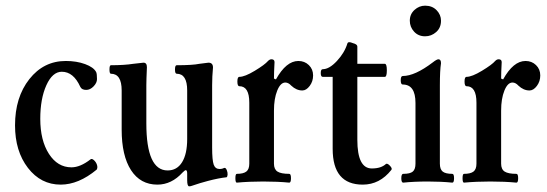

<svg xmlns="http://www.w3.org/2000/svg" viewBox="-20 -640 1927 677"><path d="M194 11Q124 11 78.5 -48Q33 -107 33 -198Q33 -297 83.5 -361Q134 -425 212 -425Q250 -425 280 -414Q310 -403 319 -386Q322 -380 322 -361Q322 -348 310 -335.5Q298 -323 284 -323Q268 -323 263 -334Q239 -387 198 -387Q165 -387 143.5 -339.5Q122 -292 122 -221Q122 -145 152.5 -97.5Q183 -50 232 -50Q263 -50 299 -78Q304 -82 311.5 -75Q319 -68 322 -58.5Q325 -49 321 -42Q257 11 194 11Z M647 17Q640 17 640 -5V-28Q640 -40 635 -40Q632 -40 624 -32Q585 11 535 11Q475 11 442 -40Q409 -91 409 -183V-321Q409 -380 371 -380Q366 -380 366 -395Q366 -410 371 -410Q418 -410 450 -415Q482 -419 486 -419Q498 -419 498 -403Q496 -357 496 -340V-205Q496 -39 571 -39Q604 -39 622 -68Q640 -97 640 -150V-321Q640 -380 603 -380Q597 -380 597 -395Q597 -410 603 -410Q659 -410 683 -415Q711 -419 715 -419Q731 -419 731 -402Q728 -370 728 -340V-120Q728 -75 733.5 -59.5Q739 -44 755 -44Q763 -44 771 -48Q776 -49 779.5 -40.5Q783 -32 782.5 -24.5Q782 -17 779 -15Q751 -12 713 -2Q686 5 657 15Q652 17 647 17Z M815 4Q810 4 810 -11.5Q810 -27 815 -27Q838 -27 848.5 -35Q859 -43 859 -63V-278Q859 -336 824 -336Q817 -336 817 -352.5Q817 -369 824 -369Q843 -369 878.5 -390.5Q914 -412 925 -425Q931 -431 937 -431Q948 -431 948 -421Q946 -383 946 -363L953 -360Q989 -425 1032 -425Q1054 -425 1069 -410.5Q1084 -396 1084 -374Q1084 -353 1072 -337Q1060 -321 1046 -321Q1025 -321 1007 -338Q997 -349 986 -349Q969 -349 957.5 -320.5Q946 -292 946 -250V-63Q946 -43 958.5 -35Q971 -27 1000 -27Q1006 -27 1006 -11.5Q1006 4 1000 4Q959 0 908 0Q858 0 815 4Z M1259 11Q1153 11 1153 -115V-369H1118Q1111 -369 1111 -382.5Q1111 -396 1118 -396Q1141 -396 1168 -425Q1195 -454 1205 -487Q1208 -495 1224 -488Q1240 -484 1240 -476V-415H1337Q1344 -415 1344 -392Q1344 -369 1337 -369H1240V-147Q1240 -46 1291 -46Q1324 -46 1341 -62Q1346 -65 1355 -55.5Q1364 -46 1360 -41Q1319 11 1259 11Z M1479 -512Q1455 -512 1440 -528.5Q1425 -545 1425 -567Q1425 -590 1441.5 -605Q1458 -620 1479 -620Q1504 -620 1519.5 -604Q1535 -588 1535 -567Q1535 -542 1518 -527Q1501 -512 1479 -512ZM1402 4Q1395 4 1395 -11.5Q1395 -27 1402 -27Q1426 -27 1435.5 -35Q1445 -43 1445 -63V-277Q1445 -342 1400 -342Q1393 -342 1393 -357Q1393 -372 1400 -372Q1443 -372 1506 -420Q1520 -431 1526 -431Q1535 -431 1535 -417Q1531 -392 1531 -339V-63Q1531 -43 1541 -35Q1551 -27 1575 -27Q1581 -27 1581 -11.5Q1581 4 1575 4Q1535 0 1489 0Q1439 0 1402 4Z M1616 4Q1611 4 1611 -11.5Q1611 -27 1616 -27Q1639 -27 1649.5 -35Q1660 -43 1660 -63V-278Q1660 -336 1625 -336Q1618 -336 1618 -352.5Q1618 -369 1625 -369Q1644 -369 1679.5 -390.5Q1715 -412 1726 -425Q1732 -431 1738 -431Q1749 -431 1749 -421Q1747 -383 1747 -363L1754 -360Q1790 -425 1833 -425Q1855 -425 1870 -410.5Q1885 -396 1885 -374Q1885 -353 1873 -337Q1861 -321 1847 -321Q1826 -321 1808 -338Q1798 -349 1787 -349Q1770 -349 1758.5 -320.5Q1747 -292 1747 -250V-63Q1747 -43 1759.5 -35Q1772 -27 1801 -27Q1807 -27 1807 -11.5Q1807 4 1801 4Q1760 0 1709 0Q1659 0 1616 4Z"/></svg>

Font: Junicode Cond Medium
Style: Regular
Weight: 500
Width: 3
Designer: Peter S. Baker
Version: Version 2.201